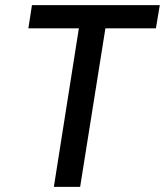

<svg xmlns="http://www.w3.org/2000/svg" viewBox="-20 -725 640 745"><path d="M189 0 286 -615H90L104 -705H600L585 -615H389L291 0Z"/></svg>

Font: Nunito Sans 7pt Condensed SemiBold
Style: Italic
Weight: 600
Width: 3
Italic angle: -9°
Designer: Vernon Adams
Foundry: Vernon Adams
Version: Version 3.101;gftools[0.9.27]